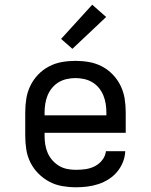

<svg xmlns="http://www.w3.org/2000/svg" viewBox="-20 -786 640 814"><path d="M302 8Q273 8 244 3Q215 -2 189.5 -15.5Q164 -29 143 -50Q122 -71 109 -97Q96 -123 91.5 -152Q87 -181 87 -210V-310Q87 -339 91.5 -367.5Q96 -396 108.5 -422Q121 -448 141.5 -469.5Q162 -491 188 -504.5Q214 -518 242.5 -523Q271 -528 300 -528Q329 -528 357.5 -523Q386 -518 412 -504.5Q438 -491 458.5 -469.5Q479 -448 491.5 -422Q504 -396 508.5 -367.5Q513 -339 513 -310V-223H169V-210Q169 -191 172 -172.5Q175 -154 182.5 -137Q190 -120 202.5 -106Q215 -92 231 -82.5Q247 -73 265.5 -69.5Q284 -66 302 -66Q323 -66 343.5 -69Q364 -72 382.5 -81.5Q401 -91 414 -108Q427 -125 429 -145H511Q510 -121 501 -98.5Q492 -76 476.5 -57.5Q461 -39 440.5 -26Q420 -13 397 -5.5Q374 2 350 5Q326 8 302 8ZM169 -297H431V-310Q431 -328 428 -346.5Q425 -365 418 -382Q411 -399 399 -413.5Q387 -428 371 -437.5Q355 -447 336.5 -451Q318 -455 300 -455Q282 -455 263.5 -451Q245 -447 229 -437.5Q213 -428 201 -413.5Q189 -399 182 -382Q175 -365 172 -346.5Q169 -328 169 -310ZM287 -579 239 -621 371 -766 430 -714Z"/></svg>

Font: Iosevka Plex Etoile
Style: Regular
Weight: 400
Designer: Belleve Invis
Foundry: Belleve Invis
Version: Version 25.1.1; ttfautohint (v1.8.4)